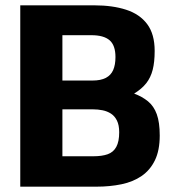

<svg xmlns="http://www.w3.org/2000/svg" viewBox="-20 -700 651 720"><path d="M56 0V-680H334Q402 -680 453 -663.5Q504 -647 532 -609.5Q560 -572 560 -509Q560 -467 552.5 -438Q545 -409 528.5 -388Q512 -367 483 -349Q513 -338 535 -320Q557 -302 568 -271.5Q579 -241 579 -192Q579 -136 561 -99Q543 -62 511 -40Q479 -18 435.5 -9Q392 0 342 0ZM214 -114H330Q362 -114 383.5 -121.5Q405 -129 416 -149Q427 -169 427 -204Q427 -231 418.5 -248Q410 -265 396 -274Q382 -283 364.5 -286.5Q347 -290 328 -290H214ZM214 -398H327Q358 -398 377 -408Q396 -418 404.5 -437.5Q413 -457 413 -486Q413 -530 391 -549Q369 -568 323 -568H214Z"/></svg>

Font: Cairo Play ExtraBold
Style: Regular
Weight: 800
Version: Version 3.119